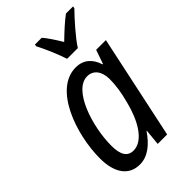

<svg xmlns="http://www.w3.org/2000/svg" viewBox="-234 -845 935 935"><g transform="rotate(-45 233.5 -377.5)"><path d="M262 -605H336C360 -645 429 -722 461 -754L463 -765H414C383 -742 348 -710 310 -673C286 -713 264 -746 247 -765H200L199 -754C218 -719 250 -644 262 -605ZM149 10C204 10 249 -27 287 -83H289L281 0H346L460 -536H393L368 -464H365C349 -515 315 -546 262 -546C112 -546 32 -314 32 -149C32 -46 76 10 149 10ZM175 -60C135 -60 115 -90 115 -153C115 -286 176 -476 271 -476C313 -476 339 -442 339 -388C339 -348 333 -304 318 -248C294 -151 244 -60 175 -60Z"/></g></svg>

Font: Noto Sans Condensed
Style: Italic
Weight: 400
Width: 3
Italic angle: -12°
Designer: Monotype Design Team
Foundry: Monotype Imaging Inc.
Version: Version 2.013